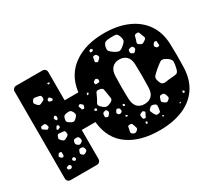

<svg xmlns="http://www.w3.org/2000/svg" viewBox="-133 -967 1376 1233"><g transform="rotate(-30 555.0 -350.0)"><path d="M739 10Q598 10 509.5 -52Q421 -114 407 -238Q406 -240 406 -243H305V-27Q305 -16 297 -8Q289 0 278 0H82Q71 0 63 -7.5Q55 -15 55 -27V-673Q55 -684 63 -692Q71 -700 82 -700H278Q289 -700 297 -692Q305 -684 305 -673V-463H407Q407 -465 407.5 -467.5Q408 -470 408 -471Q425 -586 513.5 -648Q602 -710 739 -710Q837 -710 911 -678Q985 -646 1027.5 -585Q1070 -524 1073 -436Q1076 -346 1073 -260Q1069 -171 1026.5 -110.5Q984 -50 910.5 -20Q837 10 739 10ZM616 -666 601 -660 602 -645H615L626 -653ZM820 -638Q812 -662 797.5 -663.5Q783 -665 758 -664Q735 -663 723.5 -658.5Q712 -654 705 -632Q699 -609 706 -599Q713 -589 733 -575Q752 -563 764 -561Q776 -559 794 -573Q815 -589 822 -601Q829 -613 820 -638ZM634 -604Q629 -613 624.5 -615.5Q620 -618 610 -617Q602 -615 601.5 -610Q601 -605 599 -596Q598 -587 596.5 -582Q595 -577 603 -573Q612 -568 616.5 -571Q621 -574 627 -581Q634 -587 636 -591.5Q638 -596 634 -604ZM269 -615 262 -612 264 -604 271 -602 280 -609ZM944 -579Q940 -591 937 -598.5Q934 -606 920 -605Q907 -604 904 -597Q901 -590 898 -576Q894 -562 890.5 -553Q887 -544 900 -536Q914 -526 922.5 -528.5Q931 -531 945 -542Q955 -551 952 -558.5Q949 -566 944 -579ZM158 -572Q146 -575 139.5 -573Q133 -571 127 -561Q121 -550 123.5 -544.5Q126 -539 134 -530Q142 -521 147.5 -518.5Q153 -516 163 -520Q177 -527 185 -531Q193 -535 192 -550Q190 -565 181.5 -567Q173 -569 158 -572ZM861 -534Q857 -541 853.5 -543.5Q850 -546 842 -545Q833 -543 828 -541Q823 -539 821 -530Q820 -520 822.5 -515Q825 -510 835 -506Q843 -501 847 -504.5Q851 -508 857 -514Q866 -523 861 -534ZM235 -521Q231 -526 229 -528Q227 -530 221 -528Q210 -523 211 -513Q212 -506 215 -505Q218 -504 224 -502Q230 -501 233.5 -500.5Q237 -500 241 -506Q244 -511 241.5 -514Q239 -517 235 -521ZM739 -185Q772 -185 792 -204.5Q812 -224 813 -266Q816 -352 813 -434Q812 -476 791.5 -495.5Q771 -515 739 -515Q707 -515 687 -495.5Q667 -476 665 -434Q662 -352 665 -266Q667 -224 686.5 -204.5Q706 -185 739 -185ZM1001 -500Q992 -501 988 -498Q984 -495 980 -488Q975 -480 976 -476Q977 -472 983 -466Q991 -456 1003 -462Q1009 -464 1008.5 -468Q1008 -472 1007 -479Q1006 -487 1007 -492.5Q1008 -498 1001 -500ZM553 -479Q547 -483 543 -482Q539 -481 533 -477Q527 -472 525.5 -468.5Q524 -465 526 -458Q528 -451 532.5 -451.5Q537 -452 543 -452Q550 -452 554 -452.5Q558 -453 559 -459Q563 -472 553 -479ZM463 -428 453 -434 448 -425 449 -416 457 -420ZM564 -361Q561 -384 558 -396.5Q555 -409 533 -412Q512 -416 507 -403.5Q502 -391 492 -371Q482 -352 475.5 -341Q469 -330 484 -315Q502 -297 515 -294Q528 -291 551 -302Q571 -313 569.5 -326Q568 -339 564 -361ZM202 -408Q198 -410 195.5 -408.5Q193 -407 190 -403Q185 -398 188 -391Q191 -385 192.5 -381Q194 -377 200 -378Q207 -380 207.5 -384Q208 -388 209 -395Q210 -404 202 -408ZM126 -385Q123 -392 119 -394Q115 -396 107 -395Q98 -394 93 -393Q88 -392 86 -384Q84 -375 88 -372Q92 -369 100 -364Q108 -359 112.5 -356Q117 -353 124 -359Q132 -365 130.5 -370.5Q129 -376 126 -385ZM389 -384Q383 -389 379.5 -392Q376 -395 369 -390Q362 -386 363.5 -381.5Q365 -377 368 -369Q370 -362 371.5 -358Q373 -354 381 -354Q388 -354 390 -357.5Q392 -361 394 -368Q398 -378 389 -384ZM318 -365Q311 -380 303 -384Q295 -388 278 -386Q262 -384 255.5 -378.5Q249 -373 246 -357Q243 -342 248 -336Q253 -330 267 -322Q279 -315 286.5 -315Q294 -315 304 -324Q316 -335 320 -342.5Q324 -350 318 -365ZM1006 -365Q979 -382 963.5 -372Q948 -362 924 -342Q899 -321 887.5 -307.5Q876 -294 888 -265Q895 -246 906 -242Q917 -238 931.5 -241Q946 -244 966 -245Q993 -247 1007.5 -250Q1022 -253 1028 -279Q1036 -311 1035.5 -329Q1035 -347 1006 -365ZM193 -333Q193 -339 191.5 -342Q190 -345 184 -347Q178 -348 176.5 -345Q175 -342 172 -337Q170 -332 168 -329.5Q166 -327 169 -323Q173 -319 175.5 -320.5Q178 -322 183 -324Q188 -326 190.5 -327Q193 -328 193 -333ZM457 -315 447 -321 437 -313 444 -303H455ZM182 -295Q170 -296 163.5 -296.5Q157 -297 152 -286Q146 -273 148 -266.5Q150 -260 160 -251Q169 -242 176 -242Q183 -242 194 -249Q206 -255 210 -261Q214 -267 211 -280Q209 -292 202 -293Q195 -294 182 -295ZM510 -268Q505 -275 501 -275.5Q497 -276 489 -273Q477 -270 476 -258Q476 -248 475.5 -242.5Q475 -237 484 -234Q493 -230 497.5 -233.5Q502 -237 508 -245Q513 -252 513.5 -256.5Q514 -261 510 -268ZM627 -248 622 -254H612L613 -241L625 -239ZM572 -247Q564 -248 561.5 -244.5Q559 -241 555 -233Q549 -223 558 -215Q567 -206 577 -211Q584 -214 586.5 -217.5Q589 -221 588 -229Q586 -238 583.5 -241.5Q581 -245 572 -247ZM269 -203Q266 -212 262 -214.5Q258 -217 249 -217Q240 -217 234.5 -215.5Q229 -214 226 -205Q223 -194 223.5 -188Q224 -182 233 -175Q242 -168 248 -168.5Q254 -169 264 -176Q272 -182 272 -187.5Q272 -193 269 -203ZM114 -188Q105 -190 101.5 -186Q98 -182 93 -174Q90 -168 92.5 -165Q95 -162 100 -157Q107 -149 115 -152Q123 -156 122 -166Q121 -175 122 -181Q123 -187 114 -188ZM890 -158Q886 -171 881.5 -177.5Q877 -184 863 -184Q850 -184 846.5 -177Q843 -170 839 -157Q836 -147 839.5 -142.5Q843 -138 852 -132Q860 -126 865.5 -124.5Q871 -123 879 -129Q888 -136 891 -141.5Q894 -147 890 -158ZM601 -183 592 -184 594 -175 601 -171 609 -178ZM793 -150Q780 -156 772 -155Q764 -154 753 -143Q744 -133 746.5 -125.5Q749 -118 755 -106Q762 -94 767 -89Q772 -84 785 -87Q798 -89 799.5 -96Q801 -103 803 -116Q804 -129 804.5 -136.5Q805 -144 793 -150ZM712 -146Q705 -153 699.5 -151Q694 -149 686 -145Q679 -141 678 -137Q677 -133 678 -125Q680 -116 681.5 -111Q683 -106 692 -105Q701 -104 702.5 -109Q704 -114 708 -122Q712 -130 715.5 -135Q719 -140 712 -146ZM264 -128Q262 -138 258 -141.5Q254 -145 244 -146Q234 -147 230 -143.5Q226 -140 223 -131Q219 -122 219.5 -117Q220 -112 227 -106Q234 -99 239.5 -99Q245 -99 253 -104Q262 -109 264.5 -114Q267 -119 264 -128ZM1001 -134 990 -139 987 -129 991 -120 1001 -124ZM613 -92Q609 -105 606 -112Q603 -119 589 -119Q575 -119 574 -110.5Q573 -102 570 -89Q567 -79 567 -73Q567 -67 575 -61Q585 -55 591.5 -54.5Q598 -54 607 -61Q616 -68 617 -74.5Q618 -81 613 -92ZM180 -109Q177 -118 169 -118Q160 -118 157 -110Q154 -104 162 -97Q170 -91 176 -95Q182 -99 180 -109ZM127 -86Q122 -91 113 -87Q107 -84 103 -83Q99 -82 100 -75Q101 -68 104 -66Q107 -64 114 -62Q126 -60 131 -69Q134 -75 132.5 -78Q131 -81 127 -86ZM944 -85 937 -81 935 -74 945 -76ZM696 -81 687 -85 682 -76 687 -66 696 -72ZM808 -63 803 -67 797 -64 799 -58 807 -54Z"/></g></svg>

Font: Rubik Moonrocks
Style: Regular
Weight: 400
Designer: Hubert and Fischer, NaN
Foundry: Hubert and Fischer, NaN
Version: Version 2.200